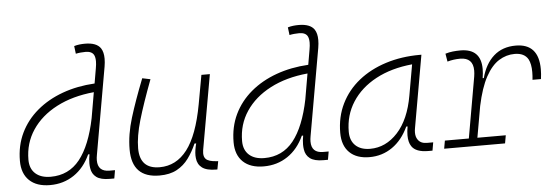

<svg xmlns="http://www.w3.org/2000/svg" viewBox="-49 -891 3028 1049"><g transform="rotate(-5 1465.0 -366.5)"><path d="M187.5 10.3Q114.3 10.3 74.2 -27.8Q34.2 -65.9 34.2 -135.3Q34.2 -219.2 67.1 -287.8Q100.1 -356.4 160.2 -407Q220.2 -457.5 301 -486.8Q381.8 -516.1 477.5 -521.5L491.7 -604Q495.6 -625.5 495.6 -641.6Q495.6 -662.1 489.7 -674.8Q479 -697.8 442.9 -697.8Q429.7 -697.8 416.3 -696.5Q402.8 -695.3 389.6 -692.4L384.3 -734.9Q398.9 -739.3 413.8 -741Q428.7 -742.7 443.8 -742.7Q507.3 -742.7 529.8 -709.5Q543.9 -688 543.9 -651.9Q543.9 -632.3 540 -608.9L456.1 -131.3Q453.1 -115.7 453.1 -102.5Q453.1 -40 517.1 -40H547.4L539.6 4.9H514.6Q465.3 4.9 441.4 -13.2Q417.5 -31.2 413.1 -63.5Q411.1 -75.7 411.1 -89.8Q411.1 -112.3 416 -138.7H408.7Q376 -66.9 318.6 -28.3Q261.2 10.3 187.5 10.3ZM445.3 -335.9V-336.4L469.2 -474.6Q351.6 -463.4 264.4 -418Q177.2 -372.6 129.2 -300.5Q81.1 -228.5 81.1 -137.7Q81.1 -88.9 111.1 -61.8Q141.1 -34.7 194.8 -34.7Q293.9 -34.7 354.5 -110.6Q415 -186.5 445.3 -335.9Z M787.6 10.3Q636.7 10.3 636.7 -145Q636.7 -227.1 664.6 -317.6Q692.4 -408.2 739.3 -527.3L783.7 -518.1Q734.9 -388.7 709.2 -300.8Q683.6 -212.9 683.6 -147.5Q683.6 -34.7 792.5 -34.7Q883.3 -34.7 943.4 -112.8Q1003.4 -190.9 1034.2 -358.4L1063 -517.6H1109.4L1036.6 -106.9Q1035.2 -97.7 1035.2 -89.8Q1035.2 -69.3 1046.4 -58.1Q1061.5 -43 1104.5 -40.5L1113.3 -40L1105 4.9H1099.6Q1046.9 4.9 1021.7 -13.9Q996.6 -32.7 993.2 -66.9Q992.2 -74.2 992.2 -82Q992.2 -110.8 1002 -147H992.7Q973.6 -103 947.5 -67.4Q921.4 -31.7 882.8 -10.7Q844.2 10.3 787.6 10.3Z M1359.4 10.3Q1286.1 10.3 1246.1 -27.8Q1206.1 -65.9 1206.1 -135.3Q1206.1 -219.2 1239 -287.8Q1272 -356.4 1332 -407Q1392.1 -457.5 1472.9 -486.8Q1553.7 -516.1 1649.4 -521.5L1663.6 -604Q1667.5 -625.5 1667.5 -641.6Q1667.5 -662.1 1661.6 -674.8Q1650.9 -697.8 1614.7 -697.8Q1601.6 -697.8 1588.1 -696.5Q1574.7 -695.3 1561.5 -692.4L1556.2 -734.9Q1570.8 -739.3 1585.7 -741Q1600.6 -742.7 1615.7 -742.7Q1679.2 -742.7 1701.7 -709.5Q1715.8 -688 1715.8 -651.9Q1715.8 -632.3 1711.9 -608.9L1627.9 -131.3Q1625 -115.7 1625 -102.5Q1625 -40 1689 -40H1719.2L1711.4 4.9H1686.5Q1637.2 4.9 1613.3 -13.2Q1589.4 -31.2 1585 -63.5Q1583 -75.7 1583 -89.8Q1583 -112.3 1587.9 -138.7H1580.6Q1547.9 -66.9 1490.5 -28.3Q1433.1 10.3 1359.4 10.3ZM1617.2 -335.9V-336.4L1641.1 -474.6Q1523.4 -463.4 1436.3 -418Q1349.1 -372.6 1301 -300.5Q1252.9 -228.5 1252.9 -137.7Q1252.9 -88.9 1283 -61.8Q1313 -34.7 1366.7 -34.7Q1465.8 -34.7 1526.4 -110.6Q1586.9 -186.5 1617.2 -335.9Z M1939.5 10.3Q1868.7 10.3 1829.8 -27.8Q1791 -65.9 1791 -135.3Q1791 -223.1 1826.2 -294.7Q1861.3 -366.2 1924.8 -417Q1988.3 -467.8 2074.2 -495.1Q2160.2 -522.5 2261.2 -522.5H2270L2200.2 -126Q2197.8 -113.3 2197.8 -102.1Q2197.8 -78.1 2208.5 -63Q2223.6 -40 2258.3 -40H2292.5L2284.7 4.9H2261.7Q2193.8 4.9 2170.9 -29.8Q2155.8 -51.8 2155.8 -90.3Q2155.8 -111.8 2160.6 -138.7H2153.3Q2120.1 -66.9 2064.7 -28.3Q2009.3 10.3 1939.5 10.3ZM1946.8 -34.7Q2032.7 -34.7 2097.7 -105.5Q2162.6 -176.3 2185.1 -306.2L2214.8 -474.6Q2099.6 -463.4 2015.1 -418Q1930.7 -372.6 1884.3 -300.5Q1837.9 -228.5 1837.9 -137.7Q1837.9 -88.9 1866.7 -61.8Q1895.5 -34.7 1946.8 -34.7Z M2349.1 0 2356.9 -43.9H2488.3L2546.9 -377.9Q2549.8 -396 2549.8 -411.1Q2549.8 -482.4 2478.5 -482.4Q2442.4 -482.4 2408.7 -472.7L2401.4 -516.6Q2421.9 -522.9 2442.6 -525.1Q2463.4 -527.3 2484.4 -527.3Q2596.7 -527.3 2596.7 -415.5Q2596.7 -393.1 2592.3 -365.7H2598.6Q2619.1 -442.9 2666.7 -485.1Q2714.4 -527.3 2787.1 -527.3Q2913.1 -527.3 2913.1 -386.7Q2913.1 -361.8 2909.2 -333H2862.8Q2865.2 -356 2865.2 -375.5Q2865.2 -419.9 2851.6 -445.8Q2831.1 -482.4 2777.3 -482.4Q2731.4 -482.4 2690.9 -457Q2650.4 -431.6 2618.4 -373Q2586.4 -314.5 2565.4 -215.3L2535.2 -43.9H2690.9L2683.1 0Z"/></g></svg>

Font: CaskaydiaCove NFP ExtraLight
Style: Italic
Weight: 200
Italic angle: -10°
Designer: Aaron Bell
Foundry: Saja Typeworks
Version: Version 2111.001; VTT 6.35;Nerd Fonts 3.1.1